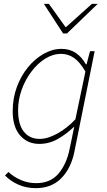

<svg xmlns="http://www.w3.org/2000/svg" viewBox="-20 -744 558 998"><path d="M166 234Q117 234 76 216Q35 198 6 168L24 150Q50 175 88 191.5Q126 208 168 208Q242 208 284 158.5Q326 109 342 30L366 -86Q324 -46 279.5 -21Q235 4 184 4Q123 4 84.5 -40Q46 -84 46 -166Q46 -233 67.5 -291.5Q89 -350 125.5 -394.5Q162 -439 207.5 -464.5Q253 -490 300 -490Q343 -490 375 -468Q407 -446 426 -410H430L448 -478H472L366 48Q348 133 297.5 183.5Q247 234 166 234ZM186 -22Q228 -22 278.5 -50Q329 -78 372 -124L424 -372Q395 -422 364.5 -443Q334 -464 298 -464Q255 -464 215 -439Q175 -414 143 -371.5Q111 -329 92.5 -277Q74 -225 74 -172Q74 -97 104 -59.5Q134 -22 186 -22ZM308 -570 208 -724H234L320 -604H324L458 -724H488L328 -570Z"/></svg>

Font: Source Sans 3 ExtraLight
Style: Italic
Weight: 250
Italic angle: -11°
Designer: Paul D. Hunt
Foundry: Adobe
Version: Version 3.046;hotconv 1.0.118;makeotfexe 2.5.65603